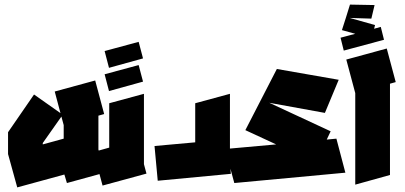

<svg xmlns="http://www.w3.org/2000/svg" viewBox="-20 -800 1761 835"><path d="M55 15 15 -130V-225L128 -389L243 -308L218 -402L394 -450L433 -304L408 -297V-150L435 -49L271 -4L260 -41ZM257 -256 247 -293 166 -178V-172L257 -197Z M426 7 387 -139 455 -158V-351L606 -392V-86L617 -45ZM454 -505 435 -578 583 -618 602 -546ZM454 -404 435 -477 583 -517 602 -445Z M666 -14 652 -165 829 -181V-351L980 -392V-92L984 -44Z M999 -4 959 -152 1181 -172 1047 -234 1184 -500 1453 -453 1393 -309 1151 -353 1418 -229 1401 -193 1443 -197 1482 -49Z M1525 3V-395L1486 -541L1662 -589L1701 -443L1676 -436V-39ZM1475 -580 1461 -636 1525 -653 1467 -669 1484 -722 1502 -780 1609 -778 1595 -719 1501 -722 1611 -691 1607 -675 1636 -683 1650 -627Z"/></svg>

Font: Blaka
Style: Regular
Weight: 400
Designer: Mohamed Gaber
Foundry: Kief Type Foundry
Version: Version 1.003; ttfautohint (v1.8.4.7-5d5b)